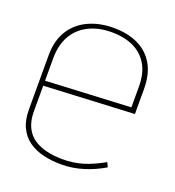

<svg xmlns="http://www.w3.org/2000/svg" viewBox="-102 -592 624 685"><g transform="rotate(20 210.0 -249.0)"><path d="M49 -133V-230L391 -247V-342Q391 -398 369 -435.5Q347 -473 307.5 -491.5Q268 -510 215 -510Q162 -510 120 -490.5Q78 -471 54 -433Q30 -395 30 -339V-134Q30 -93 43.5 -65Q57 -37 81 -20Q105 -3 137 4.5Q169 12 205 12Q247 12 287.5 -0.5Q328 -13 365 -35L357 -52Q314 -28 279 -17.5Q244 -7 203 -7Q171 -7 143 -13.5Q115 -20 94 -34Q73 -48 61 -72.5Q49 -97 49 -133ZM371 -343V-265L49 -249V-333Q49 -384 69 -419.5Q89 -455 126.5 -474Q164 -493 214 -493Q262 -493 297 -476.5Q332 -460 351.5 -427Q371 -394 371 -343Z"/></g></svg>

Font: Advent Pro Thin
Style: Regular
Weight: 250
Version: Version 3.000